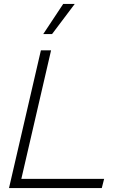

<svg xmlns="http://www.w3.org/2000/svg" viewBox="-20 -961 611 981"><path d="M303 -941H362L246 -787H201ZM89 -47H512L500 0H26L189 -704H241Z"/></svg>

Font: Prodigy Sans Light
Style: Italic
Weight: 300
Italic angle: -13°
Designer: Wei Huang
Foundry: Wei Huang
Version: Version 1.003; ttfautohint (v1.8.3)